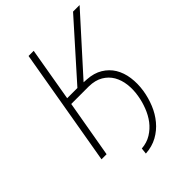

<svg xmlns="http://www.w3.org/2000/svg" viewBox="-247 -825 1095 1095"><g transform="rotate(-45 300.5 -277.5)"><path d="M231.4 -710.9H189.9L67.4 0H108.4L168.5 -345.2H310.5Q361.3 -344.2 395.5 -324Q429.7 -303.7 448.7 -271Q467.8 -237.8 472.9 -195.6Q478 -153.3 470.2 -107.9Q463.9 -68.4 448.7 -29.1Q433.6 10.3 409.7 42Q385.3 73.7 351.3 94.7Q317.4 115.7 273.4 119.1L269.5 155.8Q322.8 152.3 364.5 129.4Q406.2 106.4 436.5 69.8Q466.8 33.7 485.6 -12.5Q504.4 -58.6 512.2 -107.9Q520 -160.2 513.4 -208.5Q506.8 -256.8 483.9 -294.9Q461.4 -331.5 423.3 -354.7Q385.3 -377.9 330.6 -381.3L305.7 -382.8L601.1 -710.4H548.3L257.8 -384.8H175.3Z"/></g></svg>

Font: Roboto Mono ExtraLight
Style: Italic
Weight: 250
Italic angle: -10°
Monospace: yes
Designer: Google
Version: Version 3.000